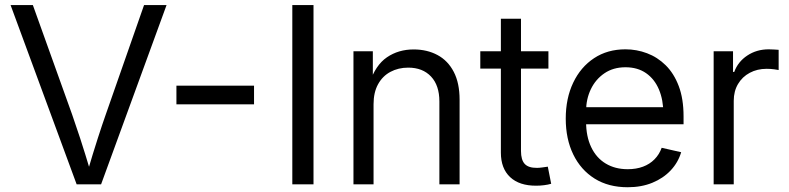

<svg xmlns="http://www.w3.org/2000/svg" viewBox="-20 -748 3201 779"><path d="M291 0 22.9 -727.5H113.3L272.5 -283.7Q285.6 -246.6 305.2 -187Q324.7 -127.4 350.6 -40.5H332Q357.9 -128.9 377 -187.7Q396 -246.6 409.2 -283.7L564.5 -727.5H655.8L390.1 0Z M1010.7 -400.4V-324.7H695.8V-400.4Z M1252 -727.5V0H1166V-727.5Z M1495.6 -325.2V0H1414.1V-540H1492.7V-410.2H1479Q1503.4 -483.9 1550 -515.6Q1596.7 -547.4 1658.2 -547.4Q1712.9 -547.4 1755.1 -524.7Q1797.4 -502 1821 -456.5Q1844.7 -411.1 1844.7 -343.3V0H1762.7V-336.4Q1762.7 -401.4 1728.8 -437.5Q1694.8 -473.6 1636.2 -473.6Q1596.2 -473.6 1564.2 -456.5Q1532.2 -439.5 1513.9 -406.2Q1495.6 -373 1495.6 -325.2Z M2205.1 -540V-469.7H1928.7V-540ZM2012.2 -671.9H2093.8V-135.3Q2093.8 -99.1 2109.1 -82.8Q2124.5 -66.4 2159.2 -66.9Q2167.5 -66.9 2179.9 -68.6Q2192.4 -70.3 2202.6 -71.8L2216.3 -2.4Q2203.1 1.5 2187.3 3.4Q2171.4 5.4 2156.2 5.4Q2087.4 5.9 2049.8 -29.3Q2012.2 -64.5 2012.2 -128.9Z M2526.9 11.7Q2448.7 11.7 2392.6 -23.4Q2336.4 -58.6 2305.9 -121.3Q2275.4 -184.1 2275.4 -266.6Q2275.4 -349.1 2305.7 -412.6Q2335.9 -476.1 2390.4 -512Q2444.8 -547.9 2517.6 -547.9Q2563 -547.9 2605.2 -532Q2647.5 -516.1 2680.9 -483.2Q2714.4 -450.2 2733.9 -398.7Q2753.4 -347.2 2753.4 -275.9V-243.7H2328.1V-313H2709L2671.4 -287.6Q2671.4 -342.3 2653.6 -384.8Q2635.7 -427.2 2601.3 -451.2Q2566.9 -475.1 2517.6 -475.1Q2468.3 -475.1 2432.4 -450.7Q2396.5 -426.3 2377.2 -386Q2357.9 -345.7 2357.9 -297.4V-254.4Q2357.9 -194.3 2378.7 -150.9Q2399.4 -107.4 2437.5 -84.5Q2475.6 -61.5 2526.9 -61.5Q2561.5 -61.5 2588.9 -71.8Q2616.2 -82 2635.5 -101.6Q2654.8 -121.1 2664.6 -148.4L2743.7 -130.4Q2731.4 -88.9 2701.4 -56.9Q2671.4 -24.9 2627 -6.6Q2582.5 11.7 2526.9 11.7Z M2875.5 0V-540H2954.1V-456.1H2959Q2974.1 -497.6 3012 -522.7Q3049.8 -547.9 3099.1 -547.9Q3108.9 -547.9 3120.6 -547.1Q3132.3 -546.4 3139.2 -545.9V-463.9Q3135.3 -464.8 3121.1 -466.8Q3106.9 -468.8 3090.3 -468.8Q3052.2 -468.8 3022 -452.6Q2991.7 -436.5 2974.4 -407.2Q2957 -377.9 2957 -338.9V0Z"/></svg>

Font: V-Inter
Style: Regular-375
Weight: 375
Designer: Rasmus Andersson
Foundry: rsms
Version: Version 4.000;git-4146feb